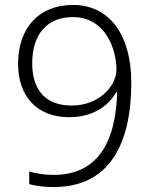

<svg xmlns="http://www.w3.org/2000/svg" viewBox="-20 -744 611 775"><path d="M510 -411C510 -595 428 -724 274 -724C137 -724 53 -631 53 -487C53 -353 131 -271 259 -271C360 -271 421 -321 449 -372H453C447 -159 367 -38 196 -38C160 -38 122 -44 98 -52V-1C122 7 164 11 197 11C417 11 510 -156 510 -411ZM274 -675C406 -675 450 -545 450 -463C450 -397 380 -318 269 -318C162 -318 110 -383 110 -488C110 -608 172 -675 274 -675Z"/></svg>

Font: Noto Sans Khmer UI Light
Style: Regular
Weight: 300
Designer: Danh Hong and the Monotype Design Team
Foundry: Monotype Imaging Inc.
Version: Version 2.002